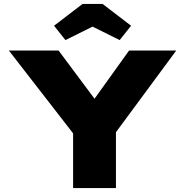

<svg xmlns="http://www.w3.org/2000/svg" viewBox="-20 -957 942 977"><path d="M352 0V-326L367 -259L25 -700H278L530 -362L396 -364L637 -700H877L561 -272L570 -334V0ZM313 -753 255 -826 400 -937H502L647 -826L589 -753L436 -829H466Z"/></svg>

Font: Lexend Mega Black
Style: Regular
Weight: 900
Version: Version 1.007